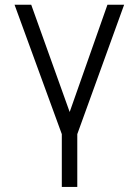

<svg xmlns="http://www.w3.org/2000/svg" viewBox="-20 -565 570 789"><path d="M39.8 -545.5H108.3L266.3 -104.8L421.5 -545.5H490.1L297.6 -13.8V203.1H234V-13.8Z"/></svg>

Font: DeltaSans Light
Style: Regular
Weight: 300
Designer: Rasmus Andersson
Foundry: rsms
Version: Version 3.012